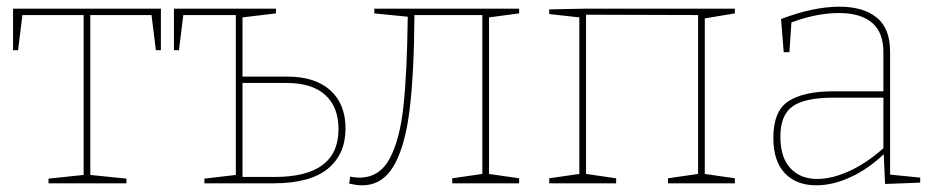

<svg xmlns="http://www.w3.org/2000/svg" viewBox="-20 -548 2796 574"><path d="M19 -398V-522H461V-398H446L433 -503H250V-25L358 -14V0H125V-14L230 -25V-503H47L34 -398Z M839 -319Q922 -319 967.5 -278Q1013 -237 1013 -164Q1013 -87 960 -43.5Q907 0 798 0H591V-14L685 -25V-503H528L515 -398H500V-522H805V-508L705 -496V-319ZM801 -19Q992 -19 992 -162Q992 -228 952.5 -264Q913 -300 836 -300H705V-19Z M1532 -508 1442 -496V-28L1532 -15V0H1332V-15L1422 -28V-503H1219Q1218 -329 1204.5 -219.5Q1191 -110 1157 -52Q1123 6 1062 6Q1047 6 1024 1L1027 -20Q1041 -17 1054 -17Q1114 -17 1144.5 -73Q1175 -129 1186 -229Q1197 -329 1199 -498L1099 -508V-522H1532Z M2177 -522V-508L2087 -493V-28L2177 -15V0H1977V-15L2067 -28V-503L1732 -504V-28L1822 -15V0H1622V-15L1712 -28V-496L1622 -506V-520L1724 -522Z M2641 -26 2731 -17V-2L2626 2L2622 -87Q2576 -43 2523 -18.5Q2470 6 2420 6Q2361 6 2326.5 -30Q2292 -66 2292 -136Q2292 -217 2338 -246Q2384 -275 2470 -275H2621V-391Q2621 -452 2586.5 -480.5Q2552 -509 2489 -509Q2421 -509 2346 -481L2340 -392H2323L2315 -491Q2411 -528 2490 -528Q2561 -528 2601 -495.5Q2641 -463 2641 -394ZM2423 -13Q2468 -13 2520 -37Q2572 -61 2621 -105V-256H2472Q2386 -256 2349.5 -230Q2313 -204 2313 -140Q2313 -77 2343 -45Q2373 -13 2423 -13Z"/></svg>

Font: Bitter Pro Thin
Style: Regular
Weight: 250
Designer: Sol Matas, and Bitter project Authors
Foundry: Sol Matas
Version: Version 1.010